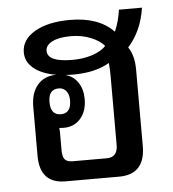

<svg xmlns="http://www.w3.org/2000/svg" viewBox="-44 -573 554 614"><g transform="rotate(-5 233.0 -266.0)"><path d="M142 0Q60 0 60 -89V-246Q60 -291 82 -316.5Q104 -342 142 -342Q96 -350 70.5 -371Q45 -392 45 -422Q45 -463 87.5 -488Q130 -513 201 -513Q293 -513 341 -463Q355 -495 360 -532H434Q423 -458 379 -409Q398 -382 398 -336V-91Q398 0 314 0ZM198 -385Q232 -385 260.5 -394Q289 -403 306 -420Q293 -437 263.5 -449Q234 -461 200 -461Q161 -461 139.5 -450Q118 -439 118 -421Q118 -385 198 -385ZM171 -62H280Q315 -62 315 -102V-321Q315 -333 314.5 -344Q314 -355 313 -365Q267 -338 198 -338Q184 -338 171 -339Q197 -332 211.5 -310Q226 -288 226 -257Q226 -218 205.5 -194.5Q185 -171 152 -171Q144 -171 137 -172Q138 -165 138 -156V-100Q138 -80 145 -71Q152 -62 171 -62ZM146 -215Q179 -215 179 -257Q179 -276 170 -287Q161 -298 146 -298Q113 -298 113 -257Q113 -215 146 -215Z"/></g></svg>

Font: Noto Sans Thai Looped UI Narrow
Style: Regular
Weight: 400
Width: 4
Designer: Cadson Demak Team
Foundry: Cadson Demak Co., Ltd.
Version: Version 1.000